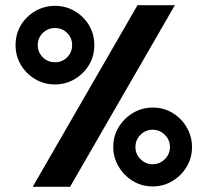

<svg xmlns="http://www.w3.org/2000/svg" viewBox="-20 -720 800 740"><path d="M106 0 510 -700H654L250 0ZM192 -394.5Q150.5 -394.5 116 -414.8Q81.5 -435 60.8 -469.2Q40 -503.5 40 -546Q40 -589.5 61 -623.8Q82 -658 116.8 -677.8Q151.5 -697.5 192 -697.5Q233.5 -697.5 268 -677.2Q302.5 -657 323 -622.8Q343.5 -588.5 343.5 -546Q343.5 -503 322.5 -468.8Q301.5 -434.5 267 -414.5Q232.5 -394.5 192 -394.5ZM192 -480Q219.5 -480 238.8 -499.2Q258 -518.5 258 -546Q258 -574 238.8 -593Q219.5 -612 192 -612Q164.5 -612 145 -593Q125.5 -574 125.5 -546Q125.5 -518.5 145 -499.2Q164.5 -480 192 -480ZM568 -1.5Q526 -1.5 491.5 -22.8Q457 -44 436.8 -78.8Q416.5 -113.5 416.5 -153Q416.5 -196.5 437.8 -230.8Q459 -265 493.5 -285.2Q528 -305.5 568 -305.5Q611.5 -305.5 646 -284.2Q680.5 -263 700.2 -228.2Q720 -193.5 720 -153Q720 -111.5 699.5 -77.2Q679 -43 644.5 -22.2Q610 -1.5 568 -1.5ZM568 -87Q595.5 -87 615.2 -106.5Q635 -126 635 -153Q635 -181 615.2 -200.5Q595.5 -220 568 -220Q541 -220 521.5 -200.5Q502 -181 502 -153Q502 -126 521.5 -106.5Q541 -87 568 -87Z"/></svg>

Font: Urbanist
Style: Bold
Weight: 700
Designer: Corey Hu
Foundry: Corey Hu
Version: Version 1.330; ttfautohint (v1.8.4.7-5d5b)